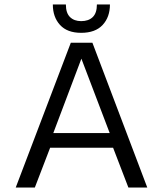

<svg xmlns="http://www.w3.org/2000/svg" viewBox="-20 -834 725 854"><path d="M341 -688Q279 -688 247 -723Q215 -758 215 -814H273Q273 -776 291.5 -758Q310 -740 341 -740Q374 -740 392.5 -758Q411 -776 411 -814H469Q469 -758 436.5 -723Q404 -688 341 -688ZM50 0 295 -644H391L635 0H551L483 -177H203L135 0ZM217 -242H468L342 -573Z"/></svg>

Font: Kanit Light
Style: Regular
Weight: 300
Designer: Katatrad Team
Foundry: CadsonDemak
Version: Version 2.000; ttfautohint (v1.8.3)